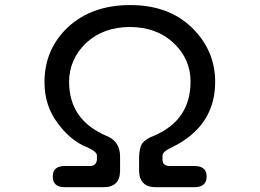

<svg xmlns="http://www.w3.org/2000/svg" viewBox="-20 -742 1040 769"><path d="M191.4 -35.2Q191.4 -77.1 239.3 -77.1H342.8Q366.2 -79.1 368.2 -102.5V-119.1Q369.1 -133.8 331.1 -151.4Q263.7 -176.8 210.9 -249Q158.2 -318.4 158.2 -413.1Q158.2 -544.9 252.9 -633.8Q348.6 -721.7 501 -721.7Q656.2 -721.7 749 -630.9Q841.8 -540 841.8 -414.1Q841.8 -250 693.4 -165L652.3 -143.6Q630.9 -131.8 630.9 -117.2V-102.5Q630.9 -79.1 657.2 -77.1H758.8Q807.6 -77.1 807.6 -35.2Q807.6 7.8 758.8 7.8H604.5Q537.1 7.8 537.1 -60.5V-115.2Q539.1 -152.3 549.8 -168Q564.5 -186.5 596.7 -198.2Q743.2 -260.7 743.2 -415Q743.2 -505.9 674.8 -570.3Q606.4 -633.8 500 -633.8Q393.6 -633.8 324.2 -569.3Q256.8 -503.9 256.8 -414.1Q256.8 -258.8 412.1 -195.3Q460.9 -172.9 460.9 -115.2V-58.6Q460.9 7.8 394.5 7.8H239.3Q191.4 7.8 191.4 -35.2Z"/></svg>

Font: jf-openhuninn-1.1
Style: Regular
Weight: 400
Designer: [Kosugi Maru]
      Designed by Motoya company      

      [Varela Round]
      Joe Prince(Latin component); Avraham Co
Foundry: justfont CO.,LTD.
Version: 1.1